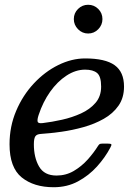

<svg xmlns="http://www.w3.org/2000/svg" viewBox="-20 -775 570 805"><path d="M349.5 -634.5Q325 -634.5 307.2 -652.5Q289.5 -670.5 289.5 -695Q289.5 -720 307.2 -737.5Q325 -755 349.5 -755Q374.5 -755 392 -737.5Q409.5 -720 409.5 -695Q409.5 -670.5 392 -652.5Q374.5 -634.5 349.5 -634.5ZM20 -170Q20 -245 47.8 -310.2Q75.5 -375.5 121.8 -425Q168 -474.5 224.2 -502.2Q280.5 -530 337 -530Q421 -530 460.5 -501.8Q500 -473.5 500 -412Q500 -365 476.8 -331.8Q453.5 -298.5 415 -276.8Q376.5 -255 330 -242Q283.5 -229 237 -222.5Q190.5 -216 151.5 -213.5Q134 -212.5 128 -203.2Q122 -194 122 -170Q122 -114.5 143.8 -76.8Q165.5 -39 217 -39Q256.5 -39 289.2 -58.2Q322 -77.5 347.8 -106.2Q373.5 -135 391.5 -164Q395.5 -170.5 399.8 -171.8Q404 -173 415 -173H429.5Q444 -173 446.5 -170.2Q449 -167.5 442.5 -156Q421 -115 386.8 -77Q352.5 -39 307 -14.5Q261.5 10 205 10Q122 10 71 -31.2Q20 -72.5 20 -170ZM159.5 -259Q197.5 -263.5 240 -273Q282.5 -282.5 319.8 -299.5Q357 -316.5 380.5 -343.8Q404 -371 404 -412Q404 -455 387 -469Q370 -483 337 -483Q297 -483 258.8 -458Q220.5 -433 190.2 -390.2Q160 -347.5 142 -293Q135.5 -273.5 137.8 -265Q140 -256.5 159.5 -259Z"/></svg>

Font: Besley*
Style: Italic
Weight: 400
Italic angle: -13°
Designer: Owen Earl
Foundry: indestructible type*
Version: Version 2.000; ttfautohint (v1.8.3)